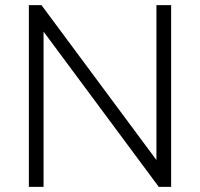

<svg xmlns="http://www.w3.org/2000/svg" viewBox="-20 -725 776 745"><path d="M92 0V-705H141L610 -73H587V-705H644V0H596L127 -632H149V0Z"/></svg>

Font: Nunito Sans 12pt Light
Style: Regular
Weight: 300
Designer: Vernon Adams
Foundry: Vernon Adams
Version: Version 3.101;gftools[0.9.27]